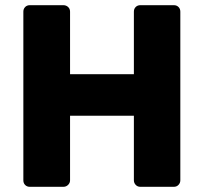

<svg xmlns="http://www.w3.org/2000/svg" viewBox="-20 -720 785 740"><path d="M95 0Q84 0 77 -7Q70 -14 70 -25V-675Q70 -686 77 -693Q84 -700 95 -700H224Q235 -700 242.5 -693Q250 -686 250 -675V-434H496V-675Q496 -686 503 -693Q510 -700 521 -700H650Q661 -700 668 -693Q675 -686 675 -675V-25Q675 -15 668 -7.5Q661 0 650 0H521Q510 0 503 -7.5Q496 -15 496 -25V-274H250V-25Q250 -15 242.5 -7.5Q235 0 224 0Z"/></svg>

Font: Rubik Light
Style: Bold
Weight: 700
Version: Version 2.104